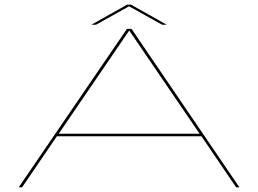

<svg xmlns="http://www.w3.org/2000/svg" viewBox="-20 -802 1105 822"><path d="M60 0 523.5 -678.5H543L1005 0H991L842.5 -218.5H223.5L74.5 0ZM231.5 -229.5H834.5L533.5 -671H533ZM371 -696 524 -782H541L694 -696H674.5L532.5 -775L390.5 -696Z"/></svg>

Font: Anybody UltraExpanded Thin
Style: Regular
Weight: 100
Width: 9
Designer: Tyler Finck
Foundry: Etcetera Type Company
Version: Version 1.010; ttfautohint (v1.8.3) -l 8 -r 50 -G 200 -x 14 